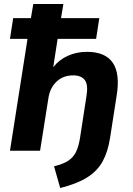

<svg xmlns="http://www.w3.org/2000/svg" viewBox="-20 -756 665 963"><path d="M282 187 251 78Q297 67 322.5 50Q348 33 361 6.5Q374 -20 381 -62L414 -276Q423 -332 405 -355Q387 -378 347 -378Q297 -378 264 -347Q231 -316 223 -265L181 0H30L118 -561H30L46 -665H135L147 -736H298L286 -665H478L462 -561H269L247 -419Q277 -457 321 -476.5Q365 -496 416 -496Q601 -496 565 -276L532 -64Q521 6 494.5 54Q468 102 417 134Q366 166 282 187Z"/></svg>

Font: Mulish ExtraBold
Style: Italic
Weight: 800
Italic angle: -9°
Designer: Vernon Adams
Foundry: Vernon Adams
Version: Version 3.603; ttfautohint (v1.8.3)